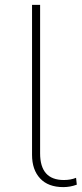

<svg xmlns="http://www.w3.org/2000/svg" viewBox="-20 -762 334 785"><path d="M111 -129V-742H144V-135Q144 -26 241 -26Q269 -26 291 -35L294 -7Q267 3 239 3Q177 3 144 -32.5Q111 -68 111 -129Z"/></svg>

Font: Montserrat Alternates ExLight
Style: Regular
Weight: 275
Designer: Julieta Ulanovsky
Foundry: Julieta Ulanovsky
Version: Version 7.200